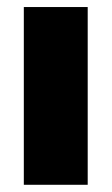

<svg xmlns="http://www.w3.org/2000/svg" viewBox="-20 -512 309 532"><path d="M46 0V-492.5H223V0Z"/></svg>

Font: Anek Gurmukhi ExtraBold
Style: Regular
Weight: 800
Designer: Sarang Kulkarni (Gurmukhi), Yesha Goshar (Latin)
Foundry: Ek Type
Version: Version 1.003